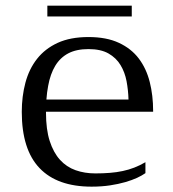

<svg xmlns="http://www.w3.org/2000/svg" viewBox="-20 -663 626 693"><path d="M299.3 -529.3Q364.3 -529.3 408.9 -508.5Q453.6 -487.8 481 -451.7Q508.3 -415.5 520.5 -366.9Q532.7 -318.4 532.7 -262.7V-259.8H146V-256.3Q146 -195.8 159.4 -154.1Q172.9 -112.3 196.5 -86.2Q220.2 -60.1 252.9 -48.6Q285.6 -37.1 324.2 -37.1Q352.5 -37.1 376.7 -39.1Q400.9 -41 422.9 -45.7Q444.8 -50.3 464.8 -58.1Q484.9 -65.9 504.9 -77.6V-38.1Q493.2 -29.8 474.9 -21.2Q456.5 -12.7 431.9 -5.6Q407.2 1.5 377 6.1Q346.7 10.7 310.5 10.7Q186.5 10.7 122.6 -56.4Q58.6 -123.5 58.6 -259.3Q58.6 -315.4 71.8 -364.7Q85 -414.1 113.8 -450.7Q142.6 -487.3 188.2 -508.3Q233.9 -529.3 299.3 -529.3ZM443.8 -303.7Q442.9 -337.4 436.8 -369.9Q430.7 -402.3 415 -428.2Q399.4 -454.1 371.6 -470Q343.8 -485.8 299.3 -485.8Q255.9 -485.8 226.6 -470.5Q197.3 -455.1 179.4 -425.5Q161.6 -396 153.8 -353Q149.4 -330.1 147.5 -303.7ZM150.9 -603.5V-642.6H455.6V-603.5Z"/></svg>

Font: Arian Grqi
Style: Regular
Weight: 400
Designer: Ruben Hakobyan (Tarumian)
Foundry: Ruben Hakobyan (Tarumian)
Version: Version 1.003